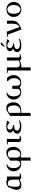

<svg xmlns="http://www.w3.org/2000/svg" viewBox="2460 -3132 965 5926"><g transform="rotate(-90 2943.0 -168.5)"><path d="M47.9 -128.9Q47.9 -197.3 69.1 -252.9Q90.3 -308.6 127.9 -371.1L113.8 -394Q222.7 -456.1 279.8 -456.1Q339.4 -456.1 377 -432.1L456.1 -439L457 -411.1V-86.9Q457 -59.1 465.1 -49.1Q473.1 -39.1 496.1 -39.1Q522.9 -39.1 548.8 -50.8L559.1 -25.9Q491.7 4.9 439.9 4.9Q381.8 4.9 366.2 -45.9Q275.9 6.8 191.9 6.8Q151.9 6.8 122.6 -4.9Q93.3 -16.6 77.6 -36.9Q62 -57.1 54.9 -79.8Q47.9 -102.5 47.9 -128.9ZM141.1 -182.1Q141.1 -102.1 160.4 -69.6Q179.7 -37.1 235.8 -37.1Q264.2 -37.1 301.3 -49.8Q338.4 -62.5 361.8 -76.2V-270Q361.8 -339.8 332 -375Q302.2 -410.2 248 -410.2Q223.6 -410.2 178.2 -394Q156.7 -339.4 148.9 -289.8Q141.1 -240.2 141.1 -182.1Z M619.6 -230Q619.6 -324.2 678 -384.5Q736.3 -444.8 826.7 -452.1L833.5 -428.2Q779.8 -413.6 748.3 -361.3Q716.8 -309.1 716.8 -231Q716.8 -192.4 725.1 -156.2Q733.4 -120.1 749 -90.1Q764.6 -60.1 791 -42Q817.4 -23.9 850.6 -23.9Q875.5 -23.9 897 -33.9Q918.5 -43.9 934.1 -68.6Q949.7 -93.3 949.7 -128.9V-336.9Q1104.5 -456.1 1182.6 -456.1Q1226.6 -456.1 1260.5 -443.4Q1294.4 -430.7 1315.7 -409.4Q1336.9 -388.2 1350.3 -358.2Q1363.8 -328.1 1369.1 -296.6Q1374.5 -265.1 1374.5 -228Q1374.5 -164.1 1345.7 -111.6Q1316.9 -59.1 1263.4 -28.1Q1210 2.9 1142.6 2.9Q1084 2.9 1044.4 -15.1V289.1L950.7 293.9L949.7 269V-15.1Q907.2 2.9 850.6 2.9Q783.2 2.9 730 -28.6Q676.8 -60.1 648.2 -113Q619.6 -166 619.6 -230ZM1044.4 -130.9Q1044.4 -77.6 1073.5 -50.8Q1102.5 -23.9 1142.6 -23.9Q1186.5 -23.9 1218.3 -54.2Q1250 -84.5 1264.4 -129.2Q1278.8 -173.8 1278.8 -226.1Q1278.8 -410.2 1154.8 -410.2Q1133.3 -410.2 1111.1 -403.3Q1088.9 -396.5 1076.7 -390.1Q1064.5 -383.8 1044.4 -372.1Z M1451.7 -411.1V-439H1616.2L1618.7 -411.1V-86.9Q1618.7 -59.1 1626.5 -49.1Q1634.3 -39.1 1657.2 -39.1Q1684.6 -39.1 1710.4 -50.8L1720.2 -25.9Q1652.8 4.9 1601.6 4.9Q1523.4 4.9 1523.4 -85V-411.1Z M1781.2 -126Q1781.2 -152.3 1793.2 -174.6Q1805.2 -196.8 1824 -210.7Q1842.8 -224.6 1859.1 -232.7Q1875.5 -240.7 1891.1 -245.1Q1880.4 -248 1867.7 -255.4Q1855 -262.7 1841.8 -274.4Q1828.6 -286.1 1819.8 -304.2Q1811 -322.3 1811 -342.8Q1811 -399.9 1864.3 -428Q1917.5 -456.1 2005.4 -456.1Q2049.8 -456.1 2083.7 -451.4Q2117.7 -446.8 2165 -435.1L2182.1 -419.9L2122.1 -354Q2082.5 -393.6 2055.2 -409.2Q2027.8 -424.8 1993.2 -424.8Q1956.1 -424.8 1931.6 -406.2Q1907.2 -387.7 1907.2 -347.2Q1907.2 -257.8 2049.3 -245.1L2048.3 -217.8Q1878.4 -217.8 1878.4 -127.9Q1878.4 -81.5 1919.4 -58.8Q1960.4 -36.1 2024.4 -36.1Q2111.3 -36.1 2184.1 -67.9L2196.3 -43.9Q2140.1 -15.1 2099.6 -4.2Q2059.1 6.8 1998 6.8Q1896.5 6.8 1838.9 -25.6Q1781.2 -58.1 1781.2 -126Z M2328.1 269V-336.9Q2482.9 -456.1 2561 -456.1Q2605 -456.1 2638.4 -443.1Q2671.9 -430.2 2692.1 -409.2Q2712.4 -388.2 2725.3 -358.2Q2738.3 -328.1 2743.2 -297.6Q2748 -267.1 2748 -231Q2748 -119.6 2676.8 -57.4Q2605.5 4.9 2481.9 4.9Q2453.1 4.9 2423.3 0V289.1L2329.1 293.9ZM2423.3 -26.9Q2457 -22 2491.2 -22Q2521.5 -22 2549.3 -33.7Q2577.1 -45.4 2600.8 -68.6Q2624.5 -91.8 2638.4 -132.1Q2652.3 -172.4 2652.3 -224.1Q2652.3 -410.2 2533.2 -410.2Q2511.7 -410.2 2489.5 -403.3Q2467.3 -396.5 2455.3 -390.1Q2443.4 -383.8 2423.3 -372.1Z M2834 -230Q2834 -324.2 2892.3 -384.5Q2950.7 -444.8 3041 -452.1L3047.9 -428.2Q2994.1 -413.6 2962.6 -361.3Q2931.2 -309.1 2931.2 -231Q2931.2 -192.4 2939.5 -156.2Q2947.8 -120.1 2963.4 -90.1Q2979 -60.1 3005.4 -42Q3031.7 -23.9 3064.9 -23.9Q3089.8 -23.9 3111.3 -33.9Q3132.8 -43.9 3148.4 -68.6Q3164.1 -93.3 3164.1 -128.9V-270L3256.8 -274.9L3258.8 -250V-128.9Q3258.8 -76.7 3287.8 -50.3Q3316.9 -23.9 3356.9 -23.9Q3400.9 -23.9 3432.6 -54.7Q3464.4 -85.4 3478.8 -130.6Q3493.2 -175.8 3493.2 -228Q3493.2 -280.8 3469.7 -327.6Q3446.3 -374.5 3402.8 -405.8L3401.9 -432.1L3493.2 -439Q3539.1 -398.9 3564 -344.2Q3588.9 -289.6 3588.9 -228Q3588.9 -164.1 3560.1 -111.6Q3531.2 -59.1 3477.8 -28.1Q3424.3 2.9 3356.9 2.9Q3269.5 2.9 3212.9 -41Q3148.9 2.9 3064.9 2.9Q2997.6 2.9 2944.3 -28.6Q2891.1 -60.1 2862.5 -113Q2834 -166 2834 -230Z M3659.2 -411.1V-439H3823.7L3826.2 -411.1V-150.9Q3826.2 -89.4 3846.4 -63.2Q3866.7 -37.1 3913.1 -37.1Q3941.4 -37.1 3977.8 -49.8Q4014.2 -62.5 4038.1 -76.2V-434.1L4131.8 -439L4133.8 -411.1V-86.9Q4133.8 -59.1 4141.8 -49.1Q4149.9 -39.1 4172.9 -39.1Q4199.2 -39.1 4225.1 -50.8L4235.8 -25.9Q4168.5 4.9 4117.2 4.9Q4057.1 4.9 4042 -47.9Q3945.8 6.8 3868.2 6.8Q3846.7 6.8 3826.2 2V289.1L3731.9 293.9L3731 269V-411.1Z M4296.9 -126Q4296.9 -152.3 4308.8 -174.6Q4320.8 -196.8 4339.6 -210.7Q4358.4 -224.6 4374.8 -232.7Q4391.1 -240.7 4406.7 -245.1Q4396 -248 4383.3 -255.4Q4370.6 -262.7 4357.4 -274.4Q4344.2 -286.1 4335.4 -304.2Q4326.7 -322.3 4326.7 -342.8Q4326.7 -399.9 4379.9 -428Q4433.1 -456.1 4521 -456.1Q4565.4 -456.1 4599.4 -451.4Q4633.3 -446.8 4680.7 -435.1L4697.8 -419.9L4637.7 -354Q4599.1 -394.5 4571.8 -409.7Q4544.4 -424.8 4508.8 -424.8Q4471.7 -424.8 4447.3 -406.2Q4422.9 -387.7 4422.9 -347.2Q4422.9 -257.8 4564.9 -245.1L4564 -217.8Q4394 -217.8 4394 -127.9Q4394 -81.5 4435.1 -58.8Q4476.1 -36.1 4540 -36.1Q4627 -36.1 4699.7 -67.9L4711.9 -43.9Q4655.8 -15.1 4615.2 -4.2Q4574.7 6.8 4513.7 6.8Q4412.1 6.8 4354.5 -25.6Q4296.9 -58.1 4296.9 -126ZM4455.1 -520 4510.7 -597.2Q4525.9 -616.7 4535.9 -623.8Q4545.9 -630.9 4560.1 -630.9Q4565.4 -630.9 4571 -629.2Q4576.7 -627.4 4579.1 -626L4582 -624L4598.6 -605L4473.6 -504.9Z M4772 -411.1V-439H4939V-411.1L5071.8 -50.8Q5085 -57.1 5094 -62.5Q5103 -67.9 5119.6 -83.7Q5136.2 -99.6 5146.7 -118.7Q5157.2 -137.7 5165.5 -170.9Q5173.8 -204.1 5173.8 -245.1V-434.1L5266.6 -439L5268.6 -411.1V-256.8Q5268.6 -230 5261.7 -204.6Q5254.9 -179.2 5244.9 -159.2Q5234.9 -139.2 5217.8 -119.9Q5200.7 -100.6 5185.1 -86.4Q5169.4 -72.3 5146.5 -57.9Q5123.5 -43.5 5107.4 -34.4Q5091.3 -25.4 5066.9 -14.6Q5042.5 -3.9 5030 1.2Q5017.6 6.3 4996.6 14.2L4839.8 -411.1Z M5383.3 -228Q5383.3 -325.7 5447.3 -388.9Q5511.2 -452.1 5614.3 -452.1Q5719.2 -452.1 5783.2 -389.6Q5847.2 -327.1 5847.2 -228Q5847.2 -163.6 5818.4 -110.1Q5789.6 -56.6 5735.8 -24.9Q5682.1 6.8 5614.3 6.8Q5546.9 6.8 5493.7 -25.1Q5440.4 -57.1 5411.9 -110.6Q5383.3 -164.1 5383.3 -228ZM5480.5 -228Q5480.5 -189.5 5488.8 -153.1Q5497.1 -116.7 5512.7 -86.7Q5528.3 -56.6 5554.7 -38.3Q5581.1 -20 5614.3 -20Q5659.2 -20 5690.9 -51.3Q5722.7 -82.5 5736.6 -127.9Q5750.5 -173.3 5750.5 -226.1Q5750.5 -282.2 5736.6 -325.7Q5722.7 -369.1 5691.2 -396Q5659.7 -422.9 5614.3 -422.9Q5581.1 -422.9 5554.9 -407.2Q5528.8 -391.6 5512.7 -364.5Q5496.6 -337.4 5488.5 -302.7Q5480.5 -268.1 5480.5 -228Z"/></g></svg>

Font: Dehuti Alt
Style: Bold
Weight: 700
Version: Version 1.2